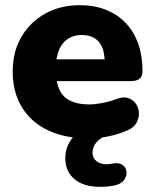

<svg xmlns="http://www.w3.org/2000/svg" viewBox="-20 -523 595 741"><path d="M320 11Q230 11 164.5 -20.5Q99 -52 64 -110Q29 -168 29 -247Q29 -323 62.5 -380.5Q96 -438 154.5 -470.5Q213 -503 288 -503Q343 -503 388 -485.5Q433 -468 465 -434.5Q497 -401 513.5 -354Q530 -307 530 -249Q530 -229 519 -219.5Q508 -210 484 -210H178V-294H400L384 -281Q384 -318 374 -341Q364 -364 344.5 -376Q325 -388 296 -388Q265 -388 242.5 -373.5Q220 -359 208 -331Q196 -303 196 -261V-252Q196 -181 227.5 -150.5Q259 -120 325 -120Q347 -120 375.5 -125.5Q404 -131 430 -141Q456 -151 475 -144.5Q494 -138 504.5 -122.5Q515 -107 516 -87.5Q517 -68 507 -49.5Q497 -31 474 -21Q439 -5 399.5 3Q360 11 320 11ZM366 198Q302 198 267 168Q232 138 232 87Q232 41 263 5Q294 -31 342 -48L390 0Q373 7 361 17.5Q349 28 343 40.5Q337 53 337 66Q337 87 352.5 99Q368 111 390 111Q397 111 403.5 110Q410 109 417 108Q440 104 453 113.5Q466 123 468 138.5Q470 154 461 168.5Q452 183 432 190Q415 195 397.5 196.5Q380 198 366 198Z"/></svg>

Font: Nunito ExtraLight Black
Style: Regular
Weight: 900
Version: Version 3.602